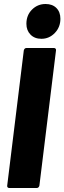

<svg xmlns="http://www.w3.org/2000/svg" viewBox="-20 -940 322 960"><path d="M16 -12 99 -688Q100 -693 103.5 -696.5Q107 -700 112 -700H250Q255 -700 258 -696.5Q261 -693 260 -688L177 -12Q176 -7 172.5 -3.5Q169 0 164 0H26Q21 0 18 -3.5Q15 -7 16 -12ZM112 -821Q112 -864 140 -892Q168 -920 208 -920Q242 -920 262 -900Q282 -880 282 -846Q282 -804 254 -775Q226 -746 187 -746Q153 -746 132.5 -767Q112 -788 112 -821Z"/></svg>

Font: Barlow Condensed ExtraBold
Style: Italic
Weight: 800
Width: 3
Italic angle: -7°
Designer: Jeremy Tribby
Foundry: Tribby Type
Version: Version 1.408